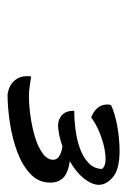

<svg xmlns="http://www.w3.org/2000/svg" viewBox="68 -814 344 521"><g transform="rotate(90 240.5 -553.0)"><path d="M265 -682Q275 -687 290.5 -691.5Q306 -696 323 -699Q340 -702 357.5 -703.5Q375 -705 388 -705Q439 -705 460 -687Q481 -669 481 -649Q481 -630 464 -608.5Q447 -587 417 -570Q449 -565 462 -552Q475 -539 475 -517Q475 -485 451.5 -463Q428 -441 392 -427.5Q356 -414 314 -407.5Q272 -401 235 -401Q211 -405 198.5 -419.5Q186 -434 186 -454Q186 -455 186.5 -459.5Q187 -464 187 -465Q200 -463 214.5 -461Q229 -459 240 -459Q266 -459 296.5 -463.5Q327 -468 353 -476Q379 -484 396 -496.5Q413 -509 413 -525Q413 -544 377 -550Q360 -544 344.5 -541Q329 -538 320 -538Q304 -538 292 -548.5Q280 -559 280 -582Q305 -582 332 -585.5Q359 -589 382.5 -597.5Q406 -606 421.5 -620.5Q437 -635 438 -657Q431 -667 411 -667Q386 -667 353.5 -656Q321 -645 298 -628Q263 -642 263 -672Q263 -678 265 -682Z"/></g></svg>

Font: Kaushan Script
Style: Regular
Weight: 400
Designer: Pablo Impallari
Foundry: Pablo Impallari
Version: Version 1.002